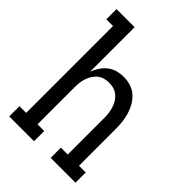

<svg xmlns="http://www.w3.org/2000/svg" viewBox="-215 -832 930 930"><g transform="rotate(45 250.0 -367.5)"><path d="M23 0V-70H69V-665H23V-735H147V-429Q154 -450 166.5 -469Q179 -488 196.5 -502Q214 -516 236 -522Q258 -528 281 -528Q305 -528 328.5 -520.5Q352 -513 370 -497Q388 -481 400 -460Q412 -439 419 -415.5Q426 -392 428.5 -368Q431 -344 431 -320V-70H477V0H307V-70H354V-320Q354 -336 352 -352.5Q350 -369 345 -384.5Q340 -400 331.5 -414Q323 -428 310.5 -438.5Q298 -449 282 -453.5Q266 -458 250 -458Q234 -458 218 -453.5Q202 -449 189.5 -438.5Q177 -428 168.5 -414Q160 -400 155 -384.5Q150 -369 148.5 -352.5Q147 -336 147 -320V-70H193V0Z"/></g></svg>

Font: Iosevka Slab
Style: Regular
Weight: 400
Monospace: yes
Designer: Belleve Invis
Foundry: Belleve Invis
Version: Version 11.2.4; ttfautohint (v1.8.3)